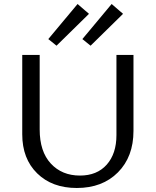

<svg xmlns="http://www.w3.org/2000/svg" viewBox="-20 -932 777 958"><path d="M262 -704 221 -737 367 -912 424 -863ZM432 -704 391 -737 537 -912 594 -863ZM363 6Q240 6 165.5 -67Q91 -140 91 -262V-658H178V-286Q178 -176 233.5 -116Q289 -56 379 -56Q464 -56 512.5 -110.5Q561 -165 561 -258V-658H646V-279Q646 -150 568.5 -72Q491 6 363 6Z"/></svg>

Font: EauTest Medium
Style: Regular
Weight: 500
Designer: Christian Thalmann (Catharsis Fonts)
Version: Version 0.001;PS 000.001;hotconv 1.0.88;makeotf.lib2.5.64775